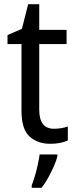

<svg xmlns="http://www.w3.org/2000/svg" viewBox="-20 -679 364 920"><path d="M239 -62Q256 -62 274 -65Q292 -68 305 -73V-6Q271 10 220 10Q161 10 122 -24.5Q83 -59 83 -148V-468H16V-511L85 -541L115 -659H168V-536H299V-468H168V-153Q168 -62 239 -62ZM255 70Q250 91 238 118Q226 145 211 172.5Q196 200 179 221H132V209Q139 192 147 165Q155 138 161 110Q167 82 170 61H255Z"/></svg>

Font: Noto Sans Gujarati SemiCondensed
Style: Regular
Weight: 400
Width: 4
Designer: Jelle Bosma - Monotype Design Team, Universal Thirst
Foundry: Monotype Imaging Inc.
Version: Version 2.106; ttfautohint (v1.8.4.7-5d5b)